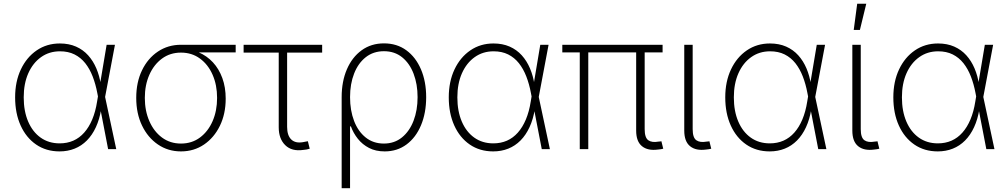

<svg xmlns="http://www.w3.org/2000/svg" viewBox="-20 -780 5266 1004"><path d="M291.5 11.7Q221.2 11.7 168.9 -24.2Q116.7 -60.1 87.9 -123.8Q59.1 -187.5 59.1 -271Q59.1 -353.5 89.1 -417Q119.1 -480.5 171.9 -516.6Q224.6 -552.7 293 -552.7Q340.3 -552.7 377.4 -536.4Q414.6 -520 440.9 -490.7Q467.3 -461.4 483.9 -422.1Q500.5 -382.8 507.3 -336.9H522L529.3 -274.4L587.9 0H545.4L488.8 -293.5Q480 -340.3 464.6 -380.1Q449.2 -419.9 425.8 -449.5Q402.3 -479 369.6 -495.4Q336.9 -511.7 293.5 -511.7Q237.3 -511.7 194.6 -481.2Q151.9 -450.7 127.9 -396.7Q104 -342.8 104 -271Q104 -198.7 127.2 -144.5Q150.4 -90.3 192.6 -60.3Q234.9 -30.3 292 -30.3Q331.1 -30.3 363.3 -44.4Q395.5 -58.6 420.4 -86.7Q445.3 -114.7 462.4 -155.5Q479.5 -196.3 487.8 -249.5L537.6 -545.9H581.1L529.3 -271.5L522.5 -210H509.3Q500.5 -156.2 481.4 -115Q462.4 -73.7 434.3 -45.4Q406.2 -17.1 370.1 -2.7Q334 11.7 291.5 11.7Z M926.3 11.7Q858.9 11.7 805.9 -24.4Q752.9 -60.5 722.7 -123.5Q692.4 -186.5 692.4 -268.1Q692.4 -350.1 722.7 -412.6Q752.9 -475.1 805.9 -510.5Q858.9 -545.9 926.3 -545.9H1212.4V-505.9H984.9L926.3 -504.9Q869.6 -504.9 827.1 -473.6Q784.7 -442.4 761 -388.9Q737.3 -335.4 737.3 -268.1Q737.3 -200.7 761 -146.5Q784.7 -92.3 827.1 -60.8Q869.6 -29.3 926.3 -29.3Q983.4 -29.3 1025.9 -61Q1068.4 -92.8 1091.8 -146.7Q1115.2 -200.7 1115.2 -268.1Q1115.2 -335.4 1091.8 -388.9Q1068.4 -442.4 1025.9 -473.6Q983.4 -504.9 926.3 -504.9V-524.4Q977.1 -524.4 1019.5 -506.1Q1062 -487.8 1093.5 -453.9Q1125 -419.9 1142.6 -371.8Q1160.2 -323.7 1160.2 -264.2Q1160.2 -184.6 1129.9 -122.3Q1099.6 -60.1 1046.9 -24.2Q994.1 11.7 926.3 11.7Z M1565.9 3.9Q1505.9 12.7 1471.7 -20.8Q1437.5 -54.2 1437.5 -114.3V-504.9H1253.9V-545.9H1664.6V-504.9H1481.4V-116.7Q1481.4 -71.8 1502.9 -50.8Q1524.4 -29.8 1564 -36.6Q1569.3 -37.6 1576.7 -39.1Q1584 -40.5 1589.8 -41.5L1599.6 -2.4Q1592.3 0 1583.5 1.7Q1574.7 3.4 1565.9 3.9Z M1766.6 204.1V-272Q1766.6 -354 1793.9 -417.5Q1821.3 -481 1871.1 -517.1Q1920.9 -553.2 1987.8 -553.2Q2055.2 -553.2 2104.5 -517.3Q2153.8 -481.4 2181.2 -417.7Q2208.5 -354 2208.5 -272Q2208.5 -189.5 2181.6 -125.2Q2154.8 -61 2106 -24.7Q2057.1 11.7 1991.7 11.7Q1944.8 11.7 1909.9 -6.3Q1875 -24.4 1851.3 -54.2Q1827.6 -84 1814.9 -119.1H1810.5V204.1ZM1987.3 -29.3Q2042.5 -29.3 2082 -61.5Q2121.6 -93.8 2142.6 -148.7Q2163.6 -203.6 2163.6 -272Q2163.6 -339.8 2142.8 -394.3Q2122.1 -448.7 2082.8 -480.5Q2043.5 -512.2 1987.8 -512.2Q1932.6 -512.2 1892.8 -481Q1853 -449.7 1831.8 -395.5Q1810.5 -341.3 1810.5 -272Q1810.5 -202.6 1831.5 -147.7Q1852.5 -92.8 1892.3 -61Q1932.1 -29.3 1987.3 -29.3Z M2559.1 11.7Q2488.8 11.7 2436.5 -24.2Q2384.3 -60.1 2355.5 -123.8Q2326.7 -187.5 2326.7 -271Q2326.7 -353.5 2356.7 -417Q2386.7 -480.5 2439.5 -516.6Q2492.2 -552.7 2560.5 -552.7Q2607.9 -552.7 2645 -536.4Q2682.1 -520 2708.5 -490.7Q2734.9 -461.4 2751.5 -422.1Q2768.1 -382.8 2774.9 -336.9H2789.6L2796.9 -274.4L2855.5 0H2813L2756.3 -293.5Q2747.6 -340.3 2732.2 -380.1Q2716.8 -419.9 2693.4 -449.5Q2669.9 -479 2637.2 -495.4Q2604.5 -511.7 2561 -511.7Q2504.9 -511.7 2462.2 -481.2Q2419.4 -450.7 2395.5 -396.7Q2371.6 -342.8 2371.6 -271Q2371.6 -198.7 2394.8 -144.5Q2418 -90.3 2460.2 -60.3Q2502.4 -30.3 2559.6 -30.3Q2598.6 -30.3 2630.9 -44.4Q2663.1 -58.6 2688 -86.7Q2712.9 -114.7 2730 -155.5Q2747.1 -196.3 2755.4 -249.5L2805.2 -545.9H2848.6L2796.9 -271.5L2790 -210H2776.9Q2768.1 -156.2 2749 -115Q2730 -73.7 2701.9 -45.4Q2673.8 -17.1 2637.7 -2.7Q2601.6 11.7 2559.1 11.7Z M3420.9 2Q3367.7 9.3 3337.2 -15.4Q3306.6 -40 3306.6 -97.2V-528.8H3351.1V-104.5Q3351.1 -60.1 3370.1 -46.6Q3389.2 -33.2 3423.8 -39.6Q3430.7 -40 3432.4 -40.3Q3434.1 -40.5 3438.5 -41.5L3448.2 -2.4Q3443.4 -1 3436.3 0.2Q3429.2 1.5 3420.9 2ZM3011.7 0V-528.8H3056.2V0ZM2920.4 -505.9V-545.9H3444.8V-505.9Z M3672.4 2Q3619.1 9.3 3588.6 -15.4Q3558.1 -40 3558.1 -97.2V-545.9H3602.1V-104.5Q3602.1 -60.1 3621.3 -46.6Q3640.6 -33.2 3675.3 -39.6Q3682.1 -40 3683.8 -40.3Q3685.5 -40.5 3689.5 -41.5L3699.2 -2.4Q3694.3 -1 3687 0.2Q3679.7 1.5 3672.4 2Z M4004.9 11.7Q3934.6 11.7 3882.3 -24.2Q3830.1 -60.1 3801.3 -123.8Q3772.5 -187.5 3772.5 -271Q3772.5 -353.5 3802.5 -417Q3832.5 -480.5 3885.3 -516.6Q3938 -552.7 4006.3 -552.7Q4053.7 -552.7 4090.8 -536.4Q4127.9 -520 4154.3 -490.7Q4180.7 -461.4 4197.3 -422.1Q4213.9 -382.8 4220.7 -336.9H4235.4L4242.7 -274.4L4301.3 0H4258.8L4202.1 -293.5Q4193.4 -340.3 4178 -380.1Q4162.6 -419.9 4139.2 -449.5Q4115.7 -479 4083 -495.4Q4050.3 -511.7 4006.8 -511.7Q3950.7 -511.7 3908 -481.2Q3865.2 -450.7 3841.3 -396.7Q3817.4 -342.8 3817.4 -271Q3817.4 -198.7 3840.6 -144.5Q3863.8 -90.3 3906 -60.3Q3948.2 -30.3 4005.4 -30.3Q4044.4 -30.3 4076.7 -44.4Q4108.9 -58.6 4133.8 -86.7Q4158.7 -114.7 4175.8 -155.5Q4192.9 -196.3 4201.2 -249.5L4251 -545.9H4294.4L4242.7 -271.5L4235.8 -210H4222.7Q4213.9 -156.2 4194.8 -115Q4175.8 -73.7 4147.7 -45.4Q4119.6 -17.1 4083.5 -2.7Q4047.4 11.7 4004.9 11.7Z M4551.3 2Q4498 9.3 4467.5 -15.4Q4437 -40 4437 -97.2V-545.9H4481V-104.5Q4481 -60.1 4500.2 -46.6Q4519.5 -33.2 4554.2 -39.6Q4561 -40 4562.7 -40.3Q4564.5 -40.5 4568.4 -41.5L4578.1 -2.4Q4573.2 -1 4565.9 0.2Q4558.6 1.5 4551.3 2ZM4444.3 -623.5 4462.4 -760.3H4509.8L4476.6 -623.5Z M4883.8 11.7Q4813.5 11.7 4761.2 -24.2Q4709 -60.1 4680.2 -123.8Q4651.4 -187.5 4651.4 -271Q4651.4 -353.5 4681.4 -417Q4711.4 -480.5 4764.2 -516.6Q4816.9 -552.7 4885.3 -552.7Q4932.6 -552.7 4969.7 -536.4Q5006.8 -520 5033.2 -490.7Q5059.6 -461.4 5076.2 -422.1Q5092.8 -382.8 5099.6 -336.9H5114.3L5121.6 -274.4L5180.2 0H5137.7L5081.1 -293.5Q5072.3 -340.3 5056.9 -380.1Q5041.5 -419.9 5018.1 -449.5Q4994.6 -479 4961.9 -495.4Q4929.2 -511.7 4885.7 -511.7Q4829.6 -511.7 4786.9 -481.2Q4744.1 -450.7 4720.2 -396.7Q4696.3 -342.8 4696.3 -271Q4696.3 -198.7 4719.5 -144.5Q4742.7 -90.3 4784.9 -60.3Q4827.1 -30.3 4884.3 -30.3Q4923.3 -30.3 4955.6 -44.4Q4987.8 -58.6 5012.7 -86.7Q5037.6 -114.7 5054.7 -155.5Q5071.8 -196.3 5080.1 -249.5L5129.9 -545.9H5173.3L5121.6 -271.5L5114.7 -210H5101.6Q5092.8 -156.2 5073.7 -115Q5054.7 -73.7 5026.6 -45.4Q4998.5 -17.1 4962.4 -2.7Q4926.3 11.7 4883.8 11.7Z"/></svg>

Font: Inter ExtraLight
Style: Regular
Weight: 250
Designer: Rasmus Andersson
Foundry: rsms
Version: Version 4.001;git-66647c0bb